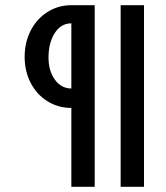

<svg xmlns="http://www.w3.org/2000/svg" viewBox="-20 -720 640 740"><path d="M445 -700H535V0H445ZM255 -700H345V0H255V-304Q204 -304 162.5 -330Q121 -356 98 -401Q75 -446 75 -501Q75 -556 98 -601.5Q121 -647 162.5 -673.5Q204 -700 255 -700ZM255 -379V-630Q215 -630 191 -592.5Q167 -555 167 -498Q167 -447 191.5 -413Q216 -379 255 -379Z"/></svg>

Font: Sligoil Micro
Style: Regular
Weight: 400
Designer: Ariel Martín Pérez
Foundry: Igor Stepanchenko
Version: Version 1.001